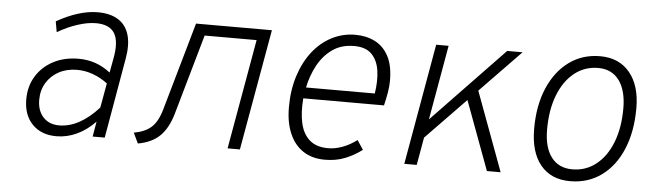

<svg xmlns="http://www.w3.org/2000/svg" viewBox="-40 -659 2730 808"><g transform="rotate(5 1325.0 -255.0)"><path d="M216 12Q152 12 114.2 -26.8Q76.5 -65.5 76.5 -132Q76.5 -187.5 102.8 -230Q129 -272.5 175.2 -296.8Q221.5 -321 281.5 -321Q319.5 -321 352.8 -309.5Q386 -298 416 -274.5L427 -334Q441 -407 419.8 -441.8Q398.5 -476.5 341 -476.5Q307 -476.5 264.8 -463Q222.5 -449.5 179.5 -424.5L171.5 -469.5Q219.5 -496.5 262.8 -509.8Q306 -523 344.5 -523Q398 -523 431.5 -501.8Q465 -480.5 477 -439.5Q489 -398.5 478.5 -339L419.5 0H368.5L379.5 -64Q344 -27 302.2 -7.5Q260.5 12 216 12ZM223.5 -34.5Q266 -34.5 308 -57.2Q350 -80 390 -124.5L408.5 -228Q378.5 -250.5 345.8 -262.2Q313 -274 279.5 -274Q236 -274 202.5 -256Q169 -238 150 -206.5Q131 -175 131 -134.5Q131 -89 156 -61.8Q181 -34.5 223.5 -34.5Z M560.5 12.5 539.5 -31.5Q586 -39.5 612.8 -63.2Q639.5 -87 654.5 -139.5L760.5 -511.5H1081L990.5 0H938.5L1020.5 -464.5H801L705 -127.5Q687 -64 652.8 -30.8Q618.5 2.5 560.5 12.5Z M1350.5 12Q1296 12 1258.2 -13Q1220.5 -38 1200.5 -84.5Q1180.5 -131 1180.5 -195Q1180.5 -268 1199.8 -328Q1219 -388 1253.2 -431.8Q1287.5 -475.5 1333.5 -499.2Q1379.5 -523 1433 -523Q1479.5 -523 1516 -504.5Q1552.5 -486 1573.5 -446.5Q1594.5 -407 1594.5 -343.5Q1594.5 -319.5 1590.2 -294.2Q1586 -269 1578.5 -237.5H1237.5Q1232.5 -177.5 1242.5 -132.8Q1252.5 -88 1281 -62.8Q1309.5 -37.5 1360 -37.5Q1388.5 -37.5 1419.5 -48.8Q1450.5 -60 1480.5 -82.5L1506.5 -43.5Q1474.5 -19 1436 -3.5Q1397.5 12 1350.5 12ZM1245 -284H1535.5Q1544 -337 1537.8 -380.5Q1531.5 -424 1506.2 -449.8Q1481 -475.5 1432 -475.5Q1377.5 -475.5 1339.5 -448.2Q1301.5 -421 1278.2 -377.2Q1255 -333.5 1245 -284Z M1728 -86 1740.5 -162.5 2075 -511H2140ZM1685 0 1775 -511H1827.5L1737.5 0ZM2034 0 1919 -310.5 1961 -354 2092 0Z M2386 12Q2305.5 12 2261 -42Q2216.5 -96 2216.5 -195.5Q2216.5 -293 2248 -366.8Q2279.5 -440.5 2336 -481.8Q2392.5 -523 2467 -523Q2547 -523 2592.2 -468.5Q2637.5 -414 2637.5 -318.5Q2637.5 -219 2606.2 -144.8Q2575 -70.5 2518.2 -29.2Q2461.5 12 2386 12ZM2391 -38.5Q2448 -38.5 2491.5 -73Q2535 -107.5 2559 -169.2Q2583 -231 2583 -312.5Q2583 -388.5 2551.8 -430.8Q2520.5 -473 2463.5 -473Q2406 -473 2362.5 -438.2Q2319 -403.5 2295 -341.2Q2271 -279 2271 -196.5Q2271 -121 2302.2 -79.8Q2333.5 -38.5 2391 -38.5Z"/></g></svg>

Font: Overpass ExtraLight
Style: Italic
Weight: 250
Italic angle: -10°
Designer: Delve Withrington, Dave Bailey, Thomas Jockin
Foundry: Delve Fonts LLC
Version: Version 4.000